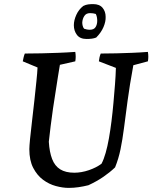

<svg xmlns="http://www.w3.org/2000/svg" viewBox="-20 -904 743 936"><path d="M315 12Q286 12 252.5 3Q219 -6 190 -27.5Q161 -49 142 -85.5Q123 -122 123 -177Q123 -190 126.5 -226.5Q130 -263 136 -312.5Q142 -362 147.5 -413.5Q153 -465 157.5 -508Q162 -551 163 -575L91 -605Q93 -615 95 -624Q97 -633 101 -643Q142 -643 182.5 -644Q223 -645 264 -646.5Q305 -648 347 -651Q349 -639 349 -627.5Q349 -616 347 -605L272 -588Q268 -567 263 -533.5Q258 -500 251.5 -459.5Q245 -419 238.5 -375.5Q232 -332 227 -290Q222 -248 218 -213Q221 -163 234 -129Q247 -95 273.5 -78.5Q300 -62 342 -62Q377 -62 413.5 -74.5Q450 -87 475 -106Q486 -127 495 -158.5Q504 -190 511 -229.5Q518 -269 523.5 -313Q529 -357 533 -402Q537 -447 540.5 -491Q544 -535 545 -573L462 -605Q463 -615 465 -624Q467 -633 471 -643Q510 -643 548 -644Q586 -645 624.5 -646.5Q663 -648 701 -651Q703 -639 703 -627.5Q703 -616 701 -605L630 -586Q612 -488 602 -413Q592 -338 584.5 -280Q577 -222 567.5 -176Q558 -130 541 -88Q516 -64 484 -42Q452 -20 411 -1Q387 5 363 8.5Q339 12 315 12ZM402 -714Q370 -714 355 -734Q340 -754 340 -781Q340 -805 352 -831.5Q364 -858 386 -875Q398 -881 409.5 -882.5Q421 -884 434 -884Q465 -884 480 -866Q495 -848 495 -822Q496 -799 484.5 -772Q473 -745 449 -721Q439 -717 427.5 -715.5Q416 -714 402 -714ZM418 -759Q438 -759 446 -772Q454 -785 454 -803Q454 -811 452.5 -819.5Q451 -828 447 -836Q440 -838 433.5 -839Q427 -840 419 -840Q400 -840 391 -826Q382 -812 381 -794Q381 -787 383 -778.5Q385 -770 390 -764Q397 -762 403 -760.5Q409 -759 418 -759Z"/></svg>

Font: Labrada Medium
Style: Italic
Weight: 500
Italic angle: -7°
Designer: Mercedes Jáuregui
Foundry: Omnibus-Type Team
Version: Version 1.000